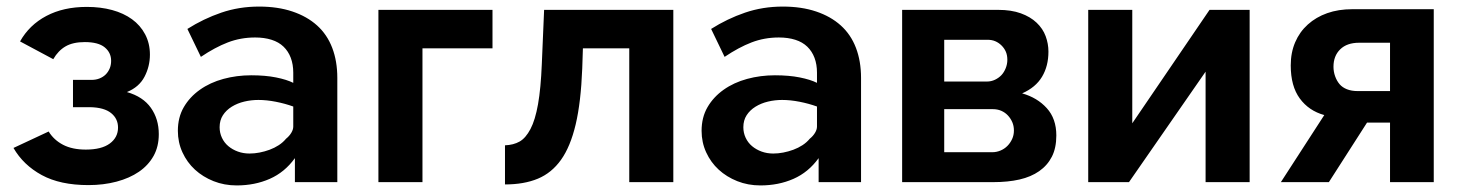

<svg xmlns="http://www.w3.org/2000/svg" viewBox="-20 -554 4443 584"><path d="M249 9Q163 9 107 -21.5Q51 -52 21 -104L128 -154Q144 -128 172 -113.5Q200 -99 241 -99Q289 -99 314 -117.5Q339 -136 339 -166Q339 -193 318 -210Q297 -227 255 -228H202V-311H258Q272 -311 283 -315.5Q294 -320 301.5 -327.5Q309 -335 313.5 -345.5Q318 -356 318 -369Q318 -394 298.5 -410Q279 -426 238 -426Q202 -426 179.5 -413Q157 -400 142 -374L41 -428Q69 -478 121 -505.5Q173 -533 244 -533Q286 -533 321 -523.5Q356 -514 381.5 -495.5Q407 -477 421.5 -449.5Q436 -422 436 -388Q436 -352 419.5 -320.5Q403 -289 366 -274Q415 -260 439 -226Q463 -192 463 -146Q463 -108 447 -79.5Q431 -51 402.5 -31.5Q374 -12 334.5 -1.5Q295 9 249 9Z M877 0V-73Q846 -30 800.5 -10Q755 10 700 10Q662 10 629.5 -3Q597 -16 573 -38Q549 -60 535 -90.5Q521 -121 521 -156Q521 -197 539 -228Q557 -259 588 -281Q619 -303 659.5 -314Q700 -325 744 -325Q787 -325 819.5 -318.5Q852 -312 872 -302V-333Q872 -358 864.5 -378Q857 -398 842.5 -412Q828 -426 806 -433Q784 -440 756 -440Q712 -440 673 -425Q634 -410 591 -381L550 -466Q599 -497 653 -515.5Q707 -534 768 -534Q825 -534 869.5 -519Q914 -504 944.5 -476.5Q975 -449 990.5 -408.5Q1006 -368 1006 -317V0ZM850 -132Q860 -140 866 -150Q872 -160 872 -169V-230Q847 -239 819 -244.5Q791 -250 766 -250Q744 -250 723 -245Q702 -240 685 -229.5Q668 -219 658 -203.5Q648 -188 648 -167Q648 -150 655 -135Q662 -120 674.5 -109.5Q687 -99 703.5 -93Q720 -87 739 -87Q754 -87 769.5 -90Q785 -93 800 -98.5Q815 -104 828 -112.5Q841 -121 850 -132Z M1131 0V-524H1478V-407H1265V0Z M1516 -112Q1542 -113 1560.5 -123.5Q1579 -134 1593.5 -161.5Q1608 -189 1616.5 -237Q1625 -285 1628 -359L1635 -524H2028V0H1894V-407H1753L1751 -346Q1747 -243 1731 -175.5Q1715 -108 1686.5 -68Q1658 -28 1616 -10.5Q1574 7 1516 7Z M2470 0V-73Q2439 -30 2393.5 -10Q2348 10 2293 10Q2255 10 2222.5 -3Q2190 -16 2166 -38Q2142 -60 2128 -90.5Q2114 -121 2114 -156Q2114 -197 2132 -228Q2150 -259 2181 -281Q2212 -303 2252.5 -314Q2293 -325 2337 -325Q2380 -325 2412.5 -318.5Q2445 -312 2465 -302V-333Q2465 -358 2457.5 -378Q2450 -398 2435.5 -412Q2421 -426 2399 -433Q2377 -440 2349 -440Q2305 -440 2266 -425Q2227 -410 2184 -381L2143 -466Q2192 -497 2246 -515.5Q2300 -534 2361 -534Q2418 -534 2462.5 -519Q2507 -504 2537.5 -476.5Q2568 -449 2583.5 -408.5Q2599 -368 2599 -317V0ZM2443 -132Q2453 -140 2459 -150Q2465 -160 2465 -169V-230Q2440 -239 2412 -244.5Q2384 -250 2359 -250Q2337 -250 2316 -245Q2295 -240 2278 -229.5Q2261 -219 2251 -203.5Q2241 -188 2241 -167Q2241 -150 2248 -135Q2255 -120 2267.5 -109.5Q2280 -99 2296.5 -93Q2313 -87 2332 -87Q2347 -87 2362.5 -90Q2378 -93 2393 -98.5Q2408 -104 2421 -112.5Q2434 -121 2443 -132Z M2724 0V-524H3016Q3056 -524 3085 -513.5Q3114 -503 3133 -485Q3152 -467 3160.5 -444Q3169 -421 3169 -397Q3169 -353 3149.5 -320.5Q3130 -288 3089 -270Q3135 -257 3164 -225Q3193 -193 3193 -142Q3193 -104 3179.5 -77.5Q3166 -51 3141 -33.5Q3116 -16 3081 -8Q3046 0 3001 0ZM2852 -91H2998Q3011 -91 3023 -96Q3035 -101 3044 -110Q3053 -119 3058.5 -131Q3064 -143 3064 -157Q3064 -171 3059 -182.5Q3054 -194 3045.5 -203Q3037 -212 3025.5 -217Q3014 -222 3000 -222H2852ZM2852 -306H2982Q2995 -306 3006.5 -311.5Q3018 -317 3026 -325.5Q3034 -334 3039 -346.5Q3044 -359 3044 -372Q3044 -386 3039.5 -396.5Q3035 -407 3026.5 -415.5Q3018 -424 3007.5 -428.5Q2997 -433 2984 -433H2852Z M3290 0V-524H3424V-179L3659 -524H3781V0H3647V-336L3414 0Z M3876 0 4008 -204Q3961 -217 3933.5 -254.5Q3906 -292 3906 -355Q3906 -394 3919.5 -425.5Q3933 -457 3958 -479.5Q3983 -502 4017 -514Q4051 -526 4093 -526H4341V0H4208V-181H4138L4022 0ZM4208 -277V-424H4114Q4077 -424 4056.5 -404Q4036 -384 4036 -351Q4036 -336 4041 -322Q4046 -308 4054.5 -298Q4063 -288 4077 -282.5Q4091 -277 4109 -277Z"/></svg>

Font: Rising Sun
Style: Bold
Weight: 700
Designer: Matt McInerney, Pablo Impallari, Rodrigo Fuenzalida (Raleway font), Stephen Hutchings (Greek), Cristiano Sobral (main ch
Foundry: The Rising Sun Project Authors
Version: Version 4.327; ttfautohint (v1.8.4.7-5d5b-dirty)